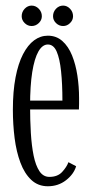

<svg xmlns="http://www.w3.org/2000/svg" viewBox="-20 -655 332 686"><path d="M151 10.5Q116 10.5 91.8 -12.2Q67.5 -35 53 -73.8Q38.5 -112.5 32.2 -161.5Q26 -210.5 26 -263Q26 -328.5 35.5 -378.2Q45 -428 62.2 -461.2Q79.5 -494.5 102 -511Q124.5 -527.5 151 -527.5Q181.5 -527.5 203 -508.2Q224.5 -489 237.5 -456.8Q250.5 -424.5 256.5 -385Q262.5 -345.5 262.5 -305Q262.5 -294.5 262.5 -284.2Q262.5 -274 262 -264H80.5V-295.5H203Q203 -355 198.2 -400.2Q193.5 -445.5 182.5 -470.8Q171.5 -496 151 -496Q131.5 -496 117.2 -471Q103 -446 95.2 -397.5Q87.5 -349 87.5 -278Q87.5 -226 90.2 -180Q93 -134 100.2 -98.8Q107.5 -63.5 121 -43.2Q134.5 -23 156.5 -23Q186 -23 202.2 -40.8Q218.5 -58.5 224.5 -75.5L252 -61Q243.5 -32.5 215.8 -11Q188 10.5 151 10.5ZM205.5 -562Q191 -562 180.2 -572.5Q169.5 -583 169.5 -597Q169.5 -612.5 180.2 -623.8Q191 -635 205.5 -635Q219.5 -635 230.2 -623.8Q241 -612.5 241 -597Q241 -583 230.2 -572.5Q219.5 -562 205.5 -562ZM93 -562Q79 -562 68.2 -572.5Q57.5 -583 57.5 -597Q57.5 -612.5 68.2 -623.8Q79 -635 93 -635Q107.5 -635 118.5 -623.8Q129.5 -612.5 129.5 -597Q129.5 -583 118.5 -572.5Q107.5 -562 93 -562Z"/></svg>

Font: Imbue Light
Style: Regular
Weight: 300
Designer: Tyler Finck
Foundry: Etcetera Type Company
Version: Version 1.102